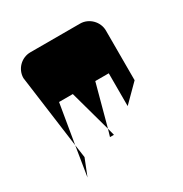

<svg xmlns="http://www.w3.org/2000/svg" viewBox="-115 -836 600 629"><g transform="rotate(-30 185.5 -521.5)"><path d="M21 -684 58 -409 83 -558H135L178 -402L220 -558H271V-434L333 -496V-684C333 -717 305 -746 271 -746H83C49 -746 21 -718 21 -684ZM40 -297 65 -360 58 -409ZM170 -375H185L178 -402Z"/></g></svg>

Font: bitstorm
Style: sucn
Weight: 400
Version: Version 0.2